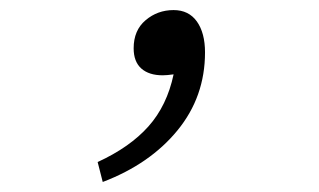

<svg xmlns="http://www.w3.org/2000/svg" viewBox="-20 -153 640 385"><path d="M186 211.9 175.8 171.9Q240.7 142.1 277.8 100.3Q314.9 58.6 328.1 -3.9Q314.5 -2 306.2 -2Q278.8 -2 263.4 -15.6Q248 -29.3 248 -56.2Q248 -92.3 272 -112.5Q295.9 -132.8 328.1 -132.8Q358.4 -132.8 374.8 -109.9Q391.1 -86.9 391.1 -47.9Q391.1 41 335.9 108.4Q280.8 175.8 186 211.9Z"/></svg>

Font: Office Code Pro Light Italic
Style: Regular
Weight: 300
Italic angle: -9°
Designer: Nathan Rutzky & Paul D. Hunt
Foundry: Adobe Systems Incorporated
Version: Version 1.004;PS 001.004;hotconv 1.0.70;makeotf.lib2.5.58329